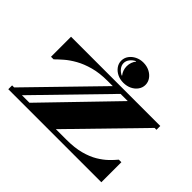

<svg xmlns="http://www.w3.org/2000/svg" viewBox="-179 -1222 1532 1532"><g transform="rotate(45 586.5 -456.5)"><path d="M54 0V-43H77L626 -607H569Q478 -607 409 -588Q340 -569 288.5 -540Q237 -511 201 -479.5Q165 -448 141 -424H112V-650H1119V-607H1098L548 -43H666Q759 -43 826 -61Q893 -79 940.5 -107.5Q988 -136 1020.5 -167.5Q1053 -199 1075 -226H1104V0ZM165 -43H250L795 -607H714ZM666 -685Q629 -685 598 -700Q567 -715 548.5 -741Q530 -767 530 -798Q530 -830 548.5 -856Q567 -882 598 -897.5Q629 -913 666 -913Q705 -913 736 -897.5Q767 -882 785.5 -856Q804 -830 804 -798Q804 -767 785.5 -741Q767 -715 736 -700Q705 -685 666 -685ZM617 -717 619 -720Q607 -734 599.5 -754.5Q592 -775 592 -798Q592 -821 599.5 -841.5Q607 -862 619 -876L617 -879Q591 -867 574 -845Q557 -823 557 -798Q557 -773 574 -751Q591 -729 617 -717Z"/></g></svg>

Font: Diplomata SC
Style: Regular
Weight: 400
Designer: Eduardo Rodriguez Tunni
Foundry: Eduardo Rodriguez Tunni
Version: Version 1.002; ttfautohint (v1.8.4.7-5d5b);gftools[0.9.23]